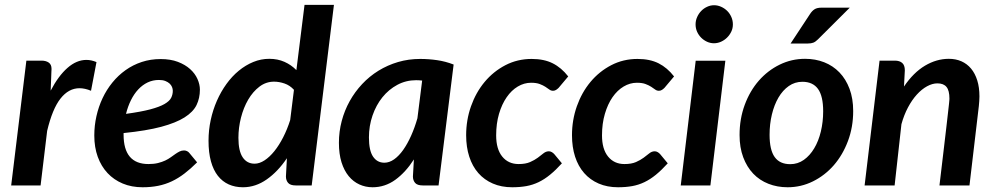

<svg xmlns="http://www.w3.org/2000/svg" viewBox="-20 -763 4090 790"><path d="M26 0 88.5 -513.5H151Q169 -513.5 180.5 -505.5Q192 -497.5 192 -480V-478Q192 -476.5 191.5 -468Q191 -459.5 190.5 -441.2Q190 -423 188.5 -390Q220 -450.5 257.5 -483.5Q295 -516.5 335.5 -516.5Q356 -516.5 377 -507.5L354.5 -389.5Q329.5 -400 307 -400Q262.5 -400 229 -357.5Q195.5 -315 174 -224.5L147 0Z M802.5 -394Q802.5 -359.5 788.8 -331Q775 -302.5 739.5 -280Q704 -257.5 643.2 -241.2Q582.5 -225 488.5 -215.5V-209Q488.5 -88 591 -88Q613 -88 630 -92.2Q647 -96.5 659.8 -102.5Q672.5 -108.5 682.8 -116Q693 -123.5 701.8 -129.5Q710.5 -135.5 719 -139.8Q727.5 -144 737.5 -144Q743.5 -144 749.5 -141.2Q755.5 -138.5 759.5 -133L791 -95Q764.5 -68.5 739 -49Q713.5 -29.5 687 -17Q660.5 -4.5 631 1.5Q601.5 7.5 566.5 7.5Q521.5 7.5 485 -7.8Q448.5 -23 422.5 -50.8Q396.5 -78.5 382.2 -117.8Q368 -157 368 -205.5Q368 -246 376.8 -285Q385.5 -324 402 -359Q418.5 -394 442.5 -423.5Q466.5 -453 496.8 -474.5Q527 -496 563.2 -508Q599.5 -520 641 -520Q681.5 -520 711.8 -508.5Q742 -497 762.2 -478.8Q782.5 -460.5 792.5 -438Q802.5 -415.5 802.5 -394ZM634 -434Q609 -434 587.5 -423.8Q566 -413.5 548.8 -395Q531.5 -376.5 518.8 -350.8Q506 -325 498.5 -294.5Q560.5 -303 598.2 -313Q636 -323 656.8 -335Q677.5 -347 684.2 -360.5Q691 -374 691 -389.5Q691 -397 687.8 -405Q684.5 -413 677.8 -419.2Q671 -425.5 660.2 -429.8Q649.5 -434 634 -434Z M1197 0Q1174.5 0 1165.5 -10.5Q1156.5 -21 1156.5 -37L1160.5 -112Q1123.5 -57 1077.5 -24.8Q1031.5 7.5 979.5 7.5Q947.5 7.5 921.2 -4.2Q895 -16 876.5 -39.5Q858 -63 848 -99Q838 -135 838 -184Q838 -227.5 847 -269.2Q856 -311 872.5 -348.5Q889 -386 911.8 -417.5Q934.5 -449 962.5 -472Q990.5 -495 1022.2 -508Q1054 -521 1088 -521Q1122.5 -521 1150.5 -508.5Q1178.5 -496 1199.5 -474.5L1233 -743H1354L1262.5 0ZM1027.5 -89.5Q1047.5 -89.5 1068.5 -103.2Q1089.5 -117 1109 -141.2Q1128.5 -165.5 1145.2 -198.2Q1162 -231 1174 -269L1189.5 -393.5Q1172.5 -412 1150.5 -419.5Q1128.5 -427 1107.5 -427Q1074.5 -427 1047.5 -406.5Q1020.5 -386 1001.2 -353Q982 -320 971.5 -278.8Q961 -237.5 961 -196Q961 -142 978.5 -115.8Q996 -89.5 1027.5 -89.5Z M1784.5 0H1719.5Q1697 0 1688 -10.5Q1679 -21 1679 -37L1683 -107Q1649 -54 1606.5 -23.2Q1564 7.5 1513 7.5Q1484 7.5 1458.8 -4Q1433.5 -15.5 1414.8 -38.2Q1396 -61 1385.2 -95.2Q1374.5 -129.5 1374.5 -175.5Q1374.5 -221.5 1386 -265Q1397.5 -308.5 1418.8 -346.8Q1440 -385 1470 -417Q1500 -449 1537.2 -472Q1574.5 -495 1617.8 -507.8Q1661 -520.5 1709 -520.5Q1743.5 -520.5 1778.2 -515.5Q1813 -510.5 1846.5 -497.5ZM1561.5 -93.5Q1582 -93.5 1601.8 -107.5Q1621.5 -121.5 1639 -146.2Q1656.5 -171 1671.5 -204.5Q1686.5 -238 1697.5 -276.5L1717 -431.5Q1703.5 -433 1692 -433Q1650.5 -433 1615 -414Q1579.5 -395 1553.5 -362.8Q1527.5 -330.5 1512.8 -287.8Q1498 -245 1498 -197.5Q1498 -143.5 1515 -118.5Q1532 -93.5 1561.5 -93.5Z M2292 -91Q2266.5 -63 2243.2 -44Q2220 -25 2196 -13.5Q2172 -2 2145.5 2.8Q2119 7.5 2087.5 7.5Q2043 7.5 2007.8 -7.8Q1972.5 -23 1948 -51Q1923.5 -79 1910.8 -118.5Q1898 -158 1898 -206.5Q1898 -269 1918 -325.8Q1938 -382.5 1974 -425.8Q2010 -469 2059.5 -494.8Q2109 -520.5 2167.5 -520.5Q2218.5 -520.5 2254.2 -502.5Q2290 -484.5 2318 -448.5L2278.5 -401.5Q2274 -397 2268.2 -393.2Q2262.5 -389.5 2255.5 -389.5Q2247 -389.5 2240 -394.8Q2233 -400 2223.8 -406Q2214.5 -412 2200.8 -417.2Q2187 -422.5 2165 -422.5Q2136.5 -422.5 2110.5 -407Q2084.5 -391.5 2064.8 -363Q2045 -334.5 2033.2 -294.5Q2021.5 -254.5 2021.5 -206Q2021.5 -149.5 2046.5 -118.8Q2071.5 -88 2114 -88Q2142.5 -88 2161.2 -96.2Q2180 -104.5 2193 -114.2Q2206 -124 2216.2 -132.2Q2226.5 -140.5 2238.5 -140.5Q2244.5 -140.5 2250.2 -137.2Q2256 -134 2260.5 -129L2292 -91Z M2727.5 -91Q2702 -63 2678.8 -44Q2655.5 -25 2631.5 -13.5Q2607.5 -2 2581 2.8Q2554.5 7.5 2523 7.5Q2478.5 7.5 2443.2 -7.8Q2408 -23 2383.5 -51Q2359 -79 2346.2 -118.5Q2333.5 -158 2333.5 -206.5Q2333.5 -269 2353.5 -325.8Q2373.5 -382.5 2409.5 -425.8Q2445.5 -469 2495 -494.8Q2544.5 -520.5 2603 -520.5Q2654 -520.5 2689.8 -502.5Q2725.5 -484.5 2753.5 -448.5L2714 -401.5Q2709.5 -397 2703.8 -393.2Q2698 -389.5 2691 -389.5Q2682.5 -389.5 2675.5 -394.8Q2668.5 -400 2659.2 -406Q2650 -412 2636.2 -417.2Q2622.5 -422.5 2600.5 -422.5Q2572 -422.5 2546 -407Q2520 -391.5 2500.2 -363Q2480.5 -334.5 2468.8 -294.5Q2457 -254.5 2457 -206Q2457 -149.5 2482 -118.8Q2507 -88 2549.5 -88Q2578 -88 2596.8 -96.2Q2615.5 -104.5 2628.5 -114.2Q2641.5 -124 2651.8 -132.2Q2662 -140.5 2674 -140.5Q2680 -140.5 2685.8 -137.2Q2691.5 -134 2696 -129L2727.5 -91Z M2964.5 -513 2903 0H2781L2842.5 -513ZM2995.5 -662.5Q2995.5 -646.5 2988.8 -632.5Q2982 -618.5 2971.2 -608Q2960.5 -597.5 2946.5 -591.2Q2932.5 -585 2917.5 -585Q2903 -585 2889.2 -591.2Q2875.5 -597.5 2865 -608Q2854.5 -618.5 2848.2 -632.5Q2842 -646.5 2842 -662.5Q2842 -678.5 2848.5 -693Q2855 -707.5 2865.5 -718.2Q2876 -729 2889.8 -735.2Q2903.5 -741.5 2918 -741.5Q2933 -741.5 2947 -735.2Q2961 -729 2971.8 -718.5Q2982.5 -708 2989 -693.5Q2995.5 -679 2995.5 -662.5Z M3231.5 -87.5Q3262.5 -87.5 3287.5 -105.2Q3312.5 -123 3330.2 -152.8Q3348 -182.5 3357.5 -222Q3367 -261.5 3367 -305Q3367 -367.5 3345.8 -397Q3324.5 -426.5 3281.5 -426.5Q3250.5 -426.5 3225.5 -409Q3200.5 -391.5 3183 -361.5Q3165.5 -331.5 3156 -292Q3146.5 -252.5 3146.5 -208.5Q3146.5 -146 3167.5 -116.8Q3188.5 -87.5 3231.5 -87.5ZM3220.5 7.5Q3178 7.5 3141.8 -6.8Q3105.5 -21 3079.2 -48.5Q3053 -76 3038 -116Q3023 -156 3023 -207.5Q3023 -274 3044.2 -331.5Q3065.5 -389 3102.2 -431Q3139 -473 3188 -497Q3237 -521 3292.5 -521Q3335 -521 3371.2 -506.8Q3407.5 -492.5 3434 -465Q3460.5 -437.5 3475.5 -397.5Q3490.5 -357.5 3490.5 -306Q3490.5 -240 3469 -182.8Q3447.5 -125.5 3410.8 -83.2Q3374 -41 3325 -16.8Q3276 7.5 3220.5 7.5ZM3476.5 -731.5 3345.5 -601Q3335.5 -591 3326.5 -587.5Q3317.5 -584 3304 -584H3233L3313 -705.5Q3321.5 -718.5 3331.8 -725Q3342 -731.5 3361 -731.5Z M3537.5 0 3599 -513.5H3662Q3681.5 -513.5 3692.2 -504Q3703 -494.5 3703 -473.5L3699.5 -407Q3738.5 -464.5 3786 -492.8Q3833.5 -521 3884 -521Q3912.5 -521 3935.8 -510.8Q3959 -500.5 3975.5 -480.8Q3992 -461 4001 -432.2Q4010 -403.5 4010 -366Q4010 -356.5 4009.2 -346.8Q4008.5 -337 4007.5 -326.5L3969 0H3845.5Q3855.5 -84.5 3862.5 -143.2Q3869.5 -202 3874 -241Q3878.5 -280 3881 -302.2Q3883.5 -324.5 3884.8 -336Q3886 -347.5 3886.2 -351.2Q3886.5 -355 3886.5 -357.5Q3886.5 -390.5 3874.5 -405.2Q3862.5 -420 3837 -420Q3816.5 -420 3794.5 -408Q3772.5 -396 3752.5 -374Q3732.5 -352 3716 -321Q3699.5 -290 3689 -252L3661 0Z"/></svg>

Font: Lato TR
Style: Bold Italic
Weight: 700
Italic angle: -12°
Designer: Lukasz Dziedzic
Foundry: tyPoland Lukasz Dziedzic
Version: Version 1.104 2013